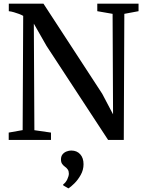

<svg xmlns="http://www.w3.org/2000/svg" viewBox="-20 -763 788 1047"><path d="M27.5 0V-40L103.5 -53.5L106.5 -676.5Q97 -682 83.8 -687Q70.5 -692 56 -696.2Q41.5 -700.5 28 -702V-743H217L537.5 -251.5L596.5 -139.5L594 -687.5L510.5 -702V-743H735.5V-702L658 -687.5L655 0H569.5L233.5 -513L164.5 -634L167.5 -53L258 -40V0ZM435.5 132.5Q435.5 163.5 420.2 190.8Q405 218 385.5 237.2Q366 256.5 353.5 264H352.5L325 248L324.5 242.5Q338.5 233 347 214.8Q355.5 196.5 355.5 184Q355.5 170.5 349.8 161.8Q344 153 334 146Q325.5 140 319 131Q312.5 122 312.5 106.5Q312.5 89 321.5 78.2Q330.5 67.5 343.5 62.8Q356.5 58 367 58H369.5Q399 58 417.2 78Q435.5 98 435.5 132.5Z"/></svg>

Font: Merriweather 60pt Medium
Style: Regular
Weight: 500
Version: Version 2.100